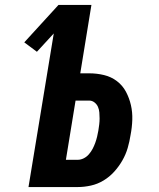

<svg xmlns="http://www.w3.org/2000/svg" viewBox="-20 -755 640 775"><path d="M95 0 197 -620 129 -546 78 -584 216 -735H349L304 -459H341Q371 -459 400 -452Q429 -445 452 -427.5Q475 -410 488.5 -384.5Q502 -359 508.5 -330.5Q515 -302 514 -271.5Q513 -241 507 -210Q503 -184 495.5 -158Q488 -132 474 -107.5Q460 -83 441 -62Q422 -41 398 -26.5Q374 -12 347 -6Q320 0 294 0ZM294 -110Q306 -110 318 -116Q330 -122 339 -132.5Q348 -143 354 -154.5Q360 -166 364.5 -178.5Q369 -191 372 -203.5Q375 -216 377 -228Q379 -240 380.5 -252.5Q382 -265 382 -277Q382 -289 381 -301Q380 -313 375.5 -323.5Q371 -334 361.5 -341.5Q352 -349 340 -349H285L246 -110Z"/></svg>

Font: Iosevka Aile Extrabold
Style: Italic
Weight: 800
Italic angle: -9°
Designer: Belleve Invis
Foundry: Belleve Invis
Version: Version 31.1.0; ttfautohint (v1.8.4)